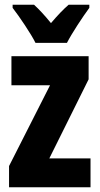

<svg xmlns="http://www.w3.org/2000/svg" viewBox="-20 -786 418 806"><path d="M129 -606H261C282 -647 327 -715 355 -753V-766H268C245 -746 223 -723 194 -689C168 -721 144 -747 123 -766H33V-753C61 -717 111 -643 129 -606ZM360 0V-121H187L352 -453V-550H28V-428H190L18 -89V0Z"/></svg>

Font: Noto Sans Myanmar ExtraCondensed ExtraBold
Style: Regular
Weight: 800
Width: 2
Designer: Monotype Design Team
Foundry: Monotype Imaging Inc.
Version: Version 2.107